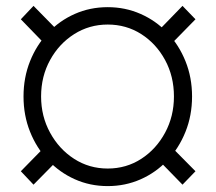

<svg xmlns="http://www.w3.org/2000/svg" viewBox="-20 -627 740 657"><path d="M348.6 9.8Q288.1 9.8 235.8 -13.7Q183.6 -37.1 144.3 -78.9Q105 -120.6 82.8 -176.3Q60.5 -231.9 60.5 -296.9Q60.5 -361.8 82.8 -417.5Q105 -473.1 144.3 -514.6Q183.6 -556.2 235.8 -579.3Q288.1 -602.5 348.6 -602.5Q408.7 -602.5 461.2 -579.3Q513.7 -556.2 553 -514.6Q592.3 -473.1 614.7 -417.5Q637.2 -361.8 637.2 -296.9Q637.2 -231.9 614.7 -176Q592.3 -120.1 553 -78.4Q513.7 -36.6 461.2 -13.4Q408.7 9.8 348.6 9.8ZM348.6 -50.3Q412.1 -50.3 463.4 -83.5Q514.6 -116.7 544.9 -172.9Q575.2 -229 575.2 -296.9Q575.2 -365.7 544.9 -421.6Q514.6 -477.5 463.4 -510.3Q412.1 -543 348.6 -543Q285.6 -543 233.9 -510.3Q182.1 -477.5 151.4 -421.6Q120.6 -365.7 120.6 -296.9Q120.6 -229 151.4 -172.9Q182.1 -116.7 233.6 -83.5Q285.2 -50.3 348.6 -50.3ZM554.2 -464.4 510.7 -510.3 604.5 -606.9 648.9 -561ZM604.5 4.9 510.7 -91.3 554.2 -136.7 648.9 -41ZM94.7 4.9 51.3 -41 145 -136.7 189.5 -91.3ZM145 -464.4 51.3 -561 94.7 -606.9 189.5 -510.3Z"/></svg>

Font: Inter 18pt Light
Style: Regular
Weight: 300
Designer: Rasmus Andersson
Foundry: rsms
Version: Version 4.001;git-66647c0bb